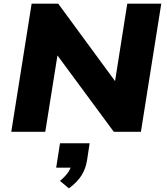

<svg xmlns="http://www.w3.org/2000/svg" viewBox="-20 -725 916 1056"><path d="M42 0 154 -705H300L626 -261H610L680 -705H867L755 0H606L282 -439H299L229 0ZM359 311 310 270Q341 244 356.5 220Q372 196 375 174L405 197H289L310 63H473L459 155Q452 202 428.5 239.5Q405 277 359 311Z"/></svg>

Font: Nunito Sans 10pt SemiExpanded Black
Style: Italic
Weight: 900
Width: 6
Italic angle: -9°
Designer: Vernon Adams
Foundry: Vernon Adams
Version: Version 3.101;gftools[0.9.27]